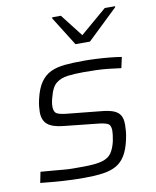

<svg xmlns="http://www.w3.org/2000/svg" viewBox="-84 -802 709 875"><g transform="rotate(-10 270.5 -365.0)"><path d="M235 8Q204 8 167.5 6.5Q131 5 96 2Q61 -1 33 -4L43 -54Q79 -51 104 -49Q129 -47 149.5 -45Q170 -43 191 -43Q212 -43 238 -43Q295 -43 325.5 -51.5Q356 -60 370 -80Q384 -100 392 -134Q395 -150 396.5 -162Q398 -174 398 -182Q398 -208 383 -215Q368 -222 335 -225L183 -241Q132 -246 109.5 -265Q87 -284 87 -322Q87 -333 88.5 -348Q90 -363 94 -380Q105 -429 124.5 -457Q144 -485 172 -498Q200 -511 238 -514.5Q276 -518 324 -518Q352 -518 383 -516.5Q414 -515 444.5 -512Q475 -509 499 -505L488 -455Q459 -459 431 -462Q403 -465 375.5 -466Q348 -467 316 -467Q274 -467 241.5 -463Q209 -459 187.5 -441.5Q166 -424 156 -382Q152 -370 150 -358Q148 -346 148 -337Q148 -311 163 -303.5Q178 -296 213 -293L362 -278Q397 -275 418.5 -267Q440 -259 450 -243Q460 -227 460 -199Q460 -185 458.5 -168Q457 -151 452 -129Q442 -84 425 -57Q408 -30 382.5 -16Q357 -2 320.5 3Q284 8 235 8ZM301 -599 217 -733 218 -738H258L339 -634L461 -738H509L508 -733L368 -599Z"/></g></svg>

Font: Saira SemiExpanded Light
Style: Italic
Weight: 300
Width: 6
Italic angle: -12°
Designer: Hector Gatti with collaboration of the Omnibus-Type team
Foundry: Omnibus-Type
Version: Version 1.101